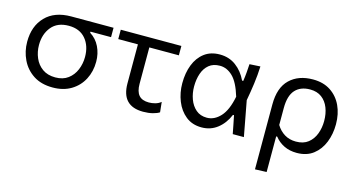

<svg xmlns="http://www.w3.org/2000/svg" viewBox="-76 -819 2458 1325"><g transform="rotate(15 1153.0 -156.5)"><path d="M300.5 11Q219 11 163.2 -25.2Q107.5 -61.5 78.8 -121Q50 -180.5 50 -249.5Q50 -361 115.2 -428.5Q180.5 -496 299 -496H601V-429H454V-421Q499 -393 522.5 -344.5Q546 -296 546 -238Q546 -168.5 516.5 -112Q487 -55.5 431.8 -22.2Q376.5 11 300.5 11ZM300.5 -61Q355 -61 391 -88Q427 -115 445 -158.2Q463 -201.5 463 -250Q463 -329.5 420.5 -379.5Q378 -429.5 300 -429.5Q219 -429.5 176.8 -378Q134.5 -326.5 134.5 -248.5Q134.5 -200 152.8 -157Q171 -114 208 -87.5Q245 -61 300.5 -61Z M947 11Q793 11 793 -150.5V-429H652.5V-496H1085.5V-429H874.5V-168.5Q874.5 -114.5 897.2 -87.8Q920 -61 969 -61Q991 -61 1014 -67.2Q1037 -73.5 1054.5 -88L1062 -15.5Q1045.5 -4.5 1015.5 3.2Q985.5 11 947 11Z M1364.5 11Q1297.5 11 1251.5 -26Q1205.5 -63 1181.8 -122.5Q1158 -182 1158 -249.5Q1158 -323.5 1180.8 -381.8Q1203.5 -440 1248.2 -474Q1293 -508 1358.5 -508Q1425 -508 1474.2 -471.2Q1523.5 -434.5 1552 -373.5H1560.5Q1565.5 -407 1568 -437.5Q1570.5 -468 1572 -496L1649 -500.5Q1646.5 -439 1637.8 -374.8Q1629 -310.5 1618 -251.5Q1630 -188.5 1641.5 -126Q1653 -63 1665 0H1585.5Q1579 -32 1573 -64Q1566.5 -96 1560 -128.5H1552.5Q1525.5 -64 1477 -26.5Q1428.5 11 1364.5 11ZM1382.5 -63Q1436 -63 1479 -109.5Q1522 -156 1541.5 -255.5Q1512.5 -352 1471 -392.5Q1429.5 -433 1379 -433Q1331 -433 1301 -408.2Q1271 -383.5 1256.8 -341.8Q1242.5 -300 1242.5 -249Q1242.5 -201.5 1258 -159Q1273.5 -116.5 1304.5 -89.8Q1335.5 -63 1382.5 -63Z M1796.5 195V-269Q1796.5 -389 1858.5 -448.5Q1920.5 -508 2024 -508Q2098 -508 2149.8 -474Q2201.5 -440 2228.8 -381.8Q2256 -323.5 2256 -249.5Q2256 -180 2232.5 -120.8Q2209 -61.5 2162 -25.2Q2115 11 2044 11Q1994 11 1954 -8.2Q1914 -27.5 1886.5 -62.5H1879V192ZM2019 -63Q2072.5 -63 2106 -89.5Q2139.5 -116 2155.5 -158.8Q2171.5 -201.5 2171.5 -250.5Q2171.5 -302.5 2155 -344.5Q2138.5 -386.5 2105.5 -411.2Q2072.5 -436 2022.5 -436Q1954 -436 1916.5 -394.5Q1879 -353 1879 -265V-144Q1902 -106 1937.2 -84.5Q1972.5 -63 2019 -63Z"/></g></svg>

Font: Heraclito
Style: Regular
Weight: 400
Designer: Kostas Bartsokas (font) & Cristiano Sobral (main changes)
Foundry: Kostas Bartsokas (font) & Cristiano Sobral (main changes)
Version: Version 1.00;July 8, 2020;FontCreator 13.0.0.2655 64-bit